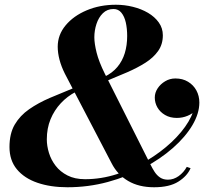

<svg xmlns="http://www.w3.org/2000/svg" viewBox="-20 -780 871 810"><path d="M630 10Q566 10 520.8 -16.5Q475.5 -43 451 -91L253.5 -469.5Q238.5 -499.5 231 -528.2Q223.5 -557 223.5 -583Q223.5 -633 256.8 -673Q290 -713 345.8 -736.5Q401.5 -760 469 -760Q505.5 -760 540.8 -751.2Q576 -742.5 604.5 -725.8Q633 -709 650 -685Q667 -661 667 -631Q667 -593 647.2 -565Q627.5 -537 593.8 -515.5Q560 -494 516.8 -475.2Q473.5 -456.5 427 -437.5L419.5 -455.5Q454 -472 475.2 -497.5Q496.5 -523 506.5 -556Q516.5 -589 516.5 -628Q516.5 -659 510.8 -684.8Q505 -710.5 492.2 -726.2Q479.5 -742 459 -742Q432 -742 414 -724.2Q396 -706.5 387 -679Q378 -651.5 378 -622.5Q378 -596.5 387.5 -558.2Q397 -520 422 -469.5L614 -87.5Q622.5 -70 632.2 -55Q642 -40 655.5 -31Q669 -22 688.5 -22Q712.5 -22 733.8 -37.2Q755 -52.5 768 -76L784 -70.5Q770 -37.5 732.5 -13.8Q695 10 630 10ZM264.5 10Q193 10 137.8 -9Q82.5 -28 51.2 -65.8Q20 -103.5 20 -160Q20 -216.5 42.2 -254.5Q64.5 -292.5 103 -319.2Q141.5 -346 190.5 -367Q239.5 -388 293 -409.5L300.5 -393Q264 -374 236.5 -344.5Q209 -315 193.2 -276.8Q177.5 -238.5 177.5 -192Q177.5 -164.5 186.5 -135Q195.5 -105.5 214.8 -80.5Q234 -55.5 264.8 -39.8Q295.5 -24 339 -24Q407 -24 473.5 -45.5Q540 -67 599 -102.2Q658 -137.5 703.5 -180.2Q749 -223 775 -266.8Q801 -310.5 801 -347.5H820Q820 -330 806.5 -315.2Q793 -300.5 771.5 -291.5Q750 -282.5 726 -282.5Q697.5 -282.5 676.5 -294.8Q655.5 -307 644.2 -326.5Q633 -346 633 -368.5Q633 -389 645 -407.2Q657 -425.5 676.8 -437.2Q696.5 -449 720 -449Q750.5 -449 773.2 -435.2Q796 -421.5 808.5 -398.5Q821 -375.5 821 -347.5Q821 -301.5 791.8 -252Q762.5 -202.5 709.8 -156Q657 -109.5 586.8 -72Q516.5 -34.5 434.5 -12.2Q352.5 10 264.5 10Z"/></svg>

Font: Bodoni Moda 11pt
Style: Bold Italic
Weight: 700
Italic angle: -13°
Designer: Owen Earl
Foundry: indestructible type
Version: Version 2.004